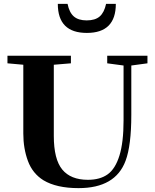

<svg xmlns="http://www.w3.org/2000/svg" viewBox="-20 -948 791 981"><path d="M423.8 -779.8Q275.4 -779.8 275.4 -928.2H325.2Q334 -884.3 357.2 -864Q380.4 -843.8 422.9 -843.8Q466.3 -843.8 489.5 -864Q512.7 -884.3 522 -928.2H571.8Q571.8 -779.8 423.8 -779.8ZM381.3 13.2Q269 13.2 202.1 -26.9Q146.5 -61.5 122.8 -125.2Q99.1 -189 99.1 -265.6V-617.2L18.1 -624.5V-663.1H342.3V-624.5L254.9 -617.2V-253.9Q254.9 -134.3 298.1 -81.8Q341.3 -29.3 429.2 -29.3Q491.2 -29.3 530.3 -57.4Q569.3 -85.4 590.3 -153.1Q611.3 -220.7 611.3 -332.5V-613.3L527.8 -624.5V-663.1H733.4V-624.5L650.9 -613.3V-361.8Q650.9 -204.1 621.6 -126.5Q569.8 13.2 381.3 13.2Z"/></svg>

Font: Elstob 8pt
Style: Bold
Weight: 700
Designer: Peter S. Baker
Version: Version 1.015